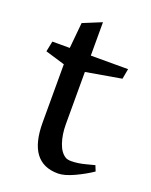

<svg xmlns="http://www.w3.org/2000/svg" viewBox="-120 -670 591 749"><g transform="rotate(20 175.0 -295.5)"><path d="M17.1 -463.9H89.4L99.6 -570.8L176.8 -602.5V-463.9H331.5L323.7 -421.4L176.8 -396V-179.2Q176.8 -136.7 188.5 -102.3Q200.2 -67.9 222.7 -55.2Q231 -50.8 245.6 -50.8Q272.9 -50.8 304.7 -59.3Q336.4 -67.9 339.8 -68.4L349.1 -45.4Q319.3 -24.9 279.5 -6.3Q239.7 12.2 212.9 12.2Q89.4 12.2 89.4 -154.3V-396L8.3 -420.4Z"/></g></svg>

Font: Vesper Libre
Style: Regular
Weight: 400
Designer: Robert Keller & Kimya Gandhi
Foundry: Mota Italic
Version: Version 1.058